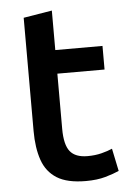

<svg xmlns="http://www.w3.org/2000/svg" viewBox="-51 -720 523 770"><g transform="rotate(-5 210.5 -334.5)"><path d="M264 12Q189 12 147.5 -14Q106 -40 89 -89Q72 -138 72 -206V-662L187 -681V-522H377V-427H187V-205Q187 -141 208.5 -114Q230 -87 279 -87Q310 -87 335.5 -93.5Q361 -100 379 -108L398 -17Q376 -7 342.5 2.5Q309 12 264 12Z"/></g></svg>

Font: Ubuntu Sans SemiBold
Style: Regular
Weight: 600
Designer: Dalton Maag Ltd
Foundry: Dalton Maag Ltd
Version: Version 1.006; ttfautohint (v1.8.4.7-5d5b)